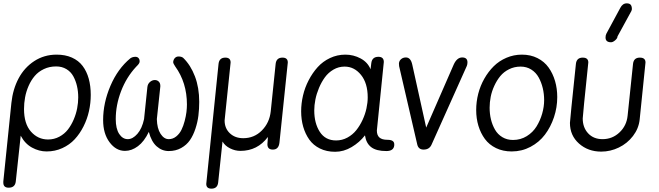

<svg xmlns="http://www.w3.org/2000/svg" viewBox="-41 -903 3978 1159"><path d="M297.9 -502Q257.3 -502 223.9 -486.1Q190.4 -470.2 168.5 -444.3Q146.5 -418.5 131.6 -384.3Q116.7 -350.1 110.4 -315.2Q104 -280.3 104 -245.1Q104 -155.8 146 -108.4Q188 -61 249 -61Q286.1 -61 317.4 -77.9Q348.6 -94.7 369.1 -121.3Q389.6 -147.9 404.1 -181.9Q418.5 -215.8 424.8 -249.5Q431.2 -283.2 431.2 -314.9Q431.2 -351.1 423.8 -383.1Q416.5 -415 401.6 -442.4Q386.7 -469.7 359.9 -485.8Q333 -502 297.9 -502ZM-21 192.9 27.8 -282.2Q36.6 -364.7 71.3 -429.9Q106 -495.1 165.8 -534.2Q225.6 -573.2 300.8 -573.2Q353 -573.2 393.1 -555.4Q433.1 -537.6 457.8 -504.9Q482.4 -472.2 494.6 -428.2Q506.8 -384.3 506.8 -330.1Q506.8 -280.8 496.1 -232.4Q485.4 -184.1 463.1 -139.9Q440.9 -95.7 409.9 -62.3Q378.9 -28.8 335 -8.8Q291 11.2 240.2 11.2Q194.8 11.2 152.1 -12.2Q109.4 -35.6 84 -84L54.2 192.9Q49.8 230 11.2 230Q-21 230 -21 199.2Z M977.5 8.8Q936.5 8.8 904.5 -19.8Q872.6 -48.3 857.4 -106.9Q829.6 -48.8 791.7 -20.5Q753.9 7.8 713.4 7.8Q659.2 7.8 620.4 -44.2Q581.5 -96.2 581.5 -178.2Q581.5 -281.7 625.7 -385Q669.9 -488.3 745.6 -550.8Q758.8 -560.1 776.4 -560.1Q788.1 -560.1 794.9 -552.7Q801.8 -545.4 801.8 -534.2V-529.8Q800.8 -520 786.6 -505.9L780.8 -500Q722.2 -437 689.9 -352.8Q657.7 -268.6 657.7 -184.1Q657.7 -126 678.5 -94.5Q699.2 -63 730.5 -63Q760.3 -63 788.3 -95Q816.4 -127 828.6 -184.1Q831.5 -215.8 838.6 -280.5Q845.7 -345.2 848.6 -377Q850.6 -396.5 864.3 -408.2Q877.9 -419.9 893.6 -419.9Q907.7 -419.9 917.2 -410.6Q926.8 -401.4 926.8 -384.8V-380.9L905.8 -184.1Q907.2 -127.4 928.2 -95.2Q949.2 -63 977.5 -63Q1002.4 -63 1022.5 -79.1Q1042.5 -95.2 1054.2 -118.9Q1065.9 -142.6 1073.7 -172.4Q1081.5 -202.1 1084.5 -226.8Q1087.4 -251.5 1087.4 -272Q1087.4 -404.3 1016.6 -502Q1004.4 -519.5 1004.4 -528.8Q1005.9 -543.5 1014.6 -552.7Q1023.4 -562 1036.6 -562Q1055.7 -562 1065.4 -553.2Q1109.9 -509.8 1135.7 -441.9Q1161.6 -374 1161.6 -288.1Q1161.6 -245.1 1156.7 -205.6Q1151.9 -166 1138.7 -126Q1125.5 -85.9 1105.5 -56.9Q1085.4 -27.8 1052.5 -9.5Q1019.5 8.8 977.5 8.8Z M1204.1 207 1278.3 -518.1Q1282.7 -555.2 1319.3 -555.2Q1351.1 -555.2 1351.1 -525.9Q1331.5 -335.4 1318.4 -210.4Q1314.9 -177.7 1314.9 -175.8Q1314.9 -128.4 1346.4 -98.6Q1377.9 -68.8 1427.2 -68.8Q1493.7 -68.8 1539.8 -115.5Q1585.9 -162.1 1593.3 -231L1623 -518.1Q1627.4 -555.2 1664.1 -555.2Q1696.3 -555.2 1696.3 -525.9L1646 -43Q1641.6 0 1606 0Q1573.2 0 1573.2 -32.2Q1573.7 -43.5 1575 -57.6Q1576.2 -71.8 1576.2 -76.2Q1513.2 7.8 1410.2 7.8Q1377.9 7.8 1347.4 -7.6Q1316.9 -22.9 1302.2 -48.8L1275.9 199.2Q1271.5 235.8 1235.4 235.8Q1204.1 235.8 1204.1 207Z M2195.8 -484.9 2200.2 -521Q2204.6 -560.1 2243.2 -560.1Q2275.9 -560.1 2275.9 -528.8Q2233.9 -124 2233.9 -115.2Q2233.9 -86.4 2249.5 -72.8Q2265.1 -59.1 2297.9 -59.1Q2338.9 -59.1 2338.9 -32.2V-25.9Q2335.9 8.8 2291 8.8Q2230 8.8 2199.5 -14.9Q2168.9 -38.6 2162.1 -85.9Q2129.4 -43.5 2081.5 -15.1Q2033.7 13.2 1981.9 13.2Q1930.2 13.2 1890.1 -6.6Q1850.1 -26.4 1825.9 -60.5Q1801.8 -94.7 1789.3 -137.9Q1776.9 -181.2 1776.9 -231Q1776.9 -278.3 1788.1 -326.4Q1799.3 -374.5 1822.3 -418.7Q1845.2 -462.9 1876.5 -497.6Q1907.7 -532.2 1951.2 -552.7Q1994.6 -573.2 2043.9 -573.2Q2092.8 -573.2 2135.7 -550.3Q2178.7 -527.3 2195.8 -484.9ZM1987.8 -55.2Q2024.4 -55.2 2056.2 -72.5Q2087.9 -89.8 2109.9 -117.4Q2131.8 -145 2147.7 -179.4Q2163.6 -213.9 2171.1 -248.8Q2178.7 -283.7 2178.7 -314.9Q2178.7 -400.9 2138.2 -450.9Q2097.7 -501 2039.1 -501Q2002.9 -501 1971.9 -482.9Q1940.9 -464.8 1920.2 -436.3Q1899.4 -407.7 1884.5 -372.1Q1869.6 -336.4 1862.8 -302Q1856 -267.6 1856 -236.8Q1856 -158.7 1889.6 -106.9Q1923.3 -55.2 1987.8 -55.2Z M2447.8 -512.2 2531.7 -132.8Q2665.5 -438 2697.8 -513.2Q2717.3 -556.2 2749 -556.2Q2780.8 -556.2 2780.8 -526.9Q2780.8 -514.6 2776.9 -504.9L2564 -29.8Q2550.8 0 2516.1 0Q2485.4 0 2478 -29.8L2368.2 -503.9Q2367.2 -509.8 2367.2 -521Q2369.1 -537.1 2380.9 -546.6Q2392.6 -556.2 2409.2 -556.2Q2438.5 -556.2 2447.8 -512.2Z M3109.4 -573.2Q3162.1 -573.2 3203.6 -552.2Q3245.1 -531.2 3270.8 -495.1Q3296.4 -459 3309.6 -413.6Q3322.8 -368.2 3322.8 -316.9Q3322.8 -254.4 3303 -195.3Q3283.2 -136.2 3248.5 -90.3Q3213.9 -44.4 3161.4 -16.6Q3108.9 11.2 3047.9 11.2Q2995.1 11.2 2953.4 -9Q2911.6 -29.3 2886 -64.2Q2860.4 -99.1 2846.9 -143.6Q2833.5 -188 2833.5 -238.8Q2833.5 -288.6 2845.9 -337.2Q2858.4 -385.7 2882.6 -428.2Q2906.7 -470.7 2939.5 -503.2Q2972.2 -535.6 3016.4 -554.4Q3060.5 -573.2 3109.4 -573.2ZM3101.6 -501Q3064 -501 3032 -485.1Q3000 -469.2 2979 -443.6Q2958 -418 2942.9 -385Q2927.7 -352.1 2921.1 -318.6Q2914.6 -285.2 2914.6 -252.9Q2914.6 -215.8 2922.6 -182.4Q2930.7 -148.9 2947 -120.4Q2963.4 -91.8 2991.5 -75Q3019.5 -58.1 3055.7 -58.1Q3101.6 -58.1 3138.7 -81.1Q3175.8 -104 3198 -140.1Q3220.2 -176.3 3231.9 -217.5Q3243.7 -258.8 3243.7 -298.8Q3243.7 -335.9 3235.4 -370.8Q3227.1 -405.8 3210.7 -435.5Q3194.3 -465.3 3166 -483.2Q3137.7 -501 3101.6 -501Z M3435.5 -518.1Q3439.9 -555.2 3476.6 -555.2Q3510.3 -555.2 3510.3 -525.9Q3476.6 -203.6 3476.6 -188Q3476.6 -133.3 3509.3 -98.1Q3542 -63 3596.2 -63Q3655.8 -63 3698.7 -103.8Q3741.7 -144.5 3747.6 -205.1L3780.3 -518.1Q3784.7 -555.2 3821.3 -555.2Q3855.5 -555.2 3855.5 -525.9L3820.3 -181.2Q3814.5 -127 3780 -82Q3745.6 -37.1 3694.6 -12.5Q3643.6 12.2 3588.4 12.2Q3508.8 12.2 3454.1 -36.4Q3399.4 -85 3399.4 -161.1Q3399.4 -173.8 3435.5 -518.1ZM3770.5 -836.9 3686.5 -683.1Q3686.5 -671.9 3672.6 -659.9Q3658.7 -647.9 3647.5 -647.9Q3614.3 -647.9 3614.3 -676.8Q3614.3 -689.5 3619.1 -699.2L3703.1 -855Q3717.3 -882.8 3742.2 -882.8Q3758.8 -882.8 3766.1 -874.3Q3773.4 -865.7 3773.4 -847.2Q3773.4 -845.7 3770.5 -836.9Z"/></svg>

Font: BPreplay
Style: Italic
Weight: 400
Italic angle: -6°
Designer: Magenta/George Triantafyllakos
Foundry: Magenta/George Triantafyllakos
Version: Version 1.00